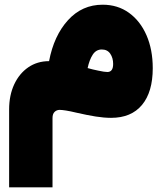

<svg xmlns="http://www.w3.org/2000/svg" viewBox="-20 -493 699 812"><path d="M414.1 -473.1Q478 -473.1 525.6 -438.7Q573.2 -404.3 599.6 -343.8Q626 -283.2 626 -204.6Q626 -104 580.6 -49.3Q535.2 5.4 449.7 5.4Q420.4 5.4 384.8 -0.2Q349.1 -5.9 304.7 -16.1Q276.4 -22.9 258.8 -25.6Q241.2 -28.3 232.4 -28.3Q219.7 -28.3 210.9 -19.8Q202.1 -11.2 202.1 5.9V299.3H18.6V-30.3Q18.6 -89.8 40 -136Q61.5 -182.1 99.6 -208.3Q137.7 -234.4 187.5 -234.4Q208 -342.3 267.6 -407.7Q327.1 -473.1 414.1 -473.1ZM410.6 -283.7Q386.2 -283.7 372.1 -261.7Q357.9 -239.7 350.6 -205.1Q373 -198.7 395.5 -194.3Q421.4 -188.5 434.1 -188.5Q458.5 -188.5 458.5 -222.7Q458.5 -248 446.3 -265.9Q434.1 -283.7 410.6 -283.7Z"/></svg>

Font: Estedad-FD Black
Style: Regular
Weight: 900
Designer: Amin Abedi
Version: Version 7.3